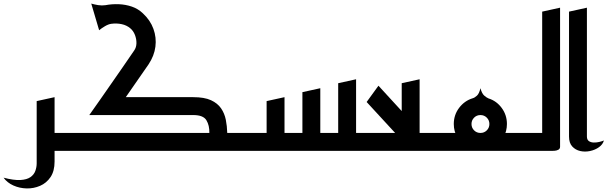

<svg xmlns="http://www.w3.org/2000/svg" viewBox="-105 -843 3395 1073"><path d="M174 0V-100H320V0ZM-85 150Q-28 165 8.5 163Q45 161 65 147Q85 133 92.5 112Q100 91 100 70V-278L200 -300V60Q200 113 177.5 146.5Q155 180 119 195.5Q83 211 43.5 210Q4 209 -30.5 193.5Q-65 178 -85 150Z M280 0V-100H1065Q1066 -142 1048.5 -171Q1031 -200 975 -200H394Q420 -236 452.5 -283Q485 -330 519 -378.5Q553 -427 581.5 -468.5Q610 -510 627.5 -535.5Q645 -561 645 -561Q657 -578 657.5 -601.5Q658 -625 649 -648Q640 -671 623 -685Q603 -702 575 -708Q547 -714 517 -710Q501 -708 481.5 -696.5Q462 -685 449 -674L405 -823Q422 -818 443 -814.5Q464 -811 484 -814Q520 -821 558.5 -819.5Q597 -818 632 -806Q667 -794 694 -768Q735 -730 752.5 -681.5Q770 -633 763.5 -582Q757 -531 725 -483L598 -300H975Q1037 -300 1074 -283Q1111 -266 1130.5 -237.5Q1150 -209 1157 -173.5Q1164 -138 1165 -100H1305V0Z M1265 0V-100H1385V-278L1485 -300V-100H1585V-328L1685 -350V-100H1785V-378L1885 -400V-100H2005V0Z M1965 0V-100H2355V0ZM2153 -46 1944 -273 2010 -364 2233 -121ZM2140 -50V-378L2240 -400V-50Z M2315 0V-100H2515L2580 0ZM2580 0 2645 -100H2845V0ZM2580 0Q2539 0 2505 -20Q2471 -40 2451 -74.5Q2431 -109 2431 -150Q2431 -201 2461 -240.5Q2491 -280 2537 -294Q2548 -297 2560.5 -308.5Q2573 -320 2580 -350Q2588 -320 2601.5 -308.5Q2615 -297 2625 -293Q2670 -279 2699 -239.5Q2728 -200 2728 -150Q2728 -109 2708 -74.5Q2688 -40 2654.5 -20Q2621 0 2580 0ZM2580 -100Q2601 -100 2615.5 -114.5Q2630 -129 2630 -150Q2630 -171 2615.5 -185.5Q2601 -200 2580 -200Q2559 -200 2544.5 -185.5Q2530 -171 2530 -150Q2530 -129 2544.5 -114.5Q2559 -100 2580 -100Z M2805 0V-100H2925V-778L3025 -800V-23Q3025 -11 3015 -6Q3005 -1 2995 -0.5Q2985 0 2985 0Z M3270 -58Q3264 -36 3242.5 -20.5Q3221 -5 3192.5 1Q3164 7 3137.5 1Q3111 -5 3093 -24.5Q3075 -44 3075 -80V-778L3175 -800V-80Q3175 -62 3186 -54.5Q3197 -47 3213 -46.5Q3229 -46 3245 -50Q3261 -54 3270 -58Z"/></svg>

Font: Reem Kufi
Style: Regular
Weight: 400
Designer: Khaled Hosny
Version: Version 1.6